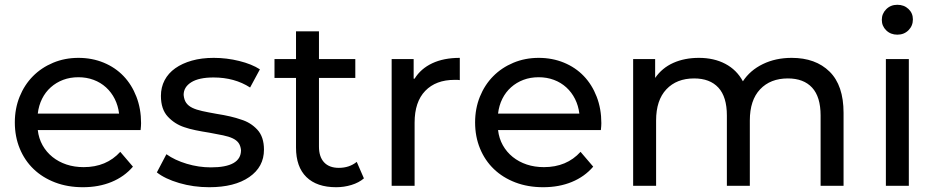

<svg xmlns="http://www.w3.org/2000/svg" viewBox="-20 -777 3913 803"><path d="M568 -233H138Q142 -198 158 -169.5Q174 -141 199.5 -120.5Q225 -100 258 -89Q291 -78 330 -78Q425 -78 483 -142L536 -80Q500 -38 446.5 -16Q393 6 327 6Q263 6 210.5 -14Q158 -34 120.5 -70Q83 -106 62.5 -156Q42 -206 42 -265Q42 -323 62 -372.5Q82 -422 117.5 -458Q153 -494 202 -514.5Q251 -535 308 -535Q365 -535 413.5 -515Q462 -495 496.5 -459Q531 -423 550.5 -372.5Q570 -322 570 -262Q570 -257 569.5 -249.5Q569 -242 568 -233ZM138 -302H478Q474 -335 460 -363Q446 -391 423.5 -411.5Q401 -432 371.5 -443Q342 -454 308 -454Q273 -454 244 -443Q215 -432 192.5 -412Q170 -392 156 -364Q142 -336 138 -302Z M636 -56 676 -132Q711 -107 761 -92Q811 -77 862 -77Q988 -77 988 -149Q986 -168 977.5 -179.5Q969 -191 953 -198.5Q937 -206 913 -211Q889 -216 856 -222Q824 -227 797.5 -232.5Q771 -238 751 -245Q711 -258 682 -289Q653 -320 653 -376Q653 -412 668.5 -441.5Q684 -471 713 -491.5Q742 -512 782.5 -523.5Q823 -535 874 -535Q928 -535 980.5 -522Q1033 -509 1067 -487L1026 -411Q961 -453 873 -453Q812 -453 780 -433Q748 -413 748 -380Q750 -359 759 -346.5Q768 -334 784.5 -326Q801 -318 826 -312.5Q851 -307 885 -301Q949 -291 988 -277Q1028 -265 1056 -235Q1084 -205 1084 -151Q1084 -79 1022.5 -36.5Q961 6 855 6Q789 6 729.5 -11.5Q670 -29 636 -56Z M1502 -31Q1481 -13 1450 -3.5Q1419 6 1386 6Q1305 6 1261.5 -36.5Q1218 -79 1218 -160V-451H1128V-530H1218V-646H1314V-530H1466V-451H1314V-164Q1314 -121 1335.5 -98Q1357 -75 1397 -75Q1441 -75 1472 -100Z M1714 -448Q1740 -490 1788 -512.5Q1836 -535 1903 -535V-442Q1899 -443 1893 -443H1881Q1803 -443 1758.5 -397Q1714 -351 1714 -264V0H1618V-530H1710V-448Z M2493 -233H2063Q2067 -198 2083 -169.5Q2099 -141 2124.5 -120.5Q2150 -100 2183 -89Q2216 -78 2255 -78Q2350 -78 2408 -142L2461 -80Q2425 -38 2371.5 -16Q2318 6 2252 6Q2188 6 2135.5 -14Q2083 -34 2045.5 -70Q2008 -106 1987.5 -156Q1967 -206 1967 -265Q1967 -323 1987 -372.5Q2007 -422 2042.5 -458Q2078 -494 2127 -514.5Q2176 -535 2233 -535Q2290 -535 2338.5 -515Q2387 -495 2421.5 -459Q2456 -423 2475.5 -372.5Q2495 -322 2495 -262Q2495 -257 2494.5 -249.5Q2494 -242 2493 -233ZM2063 -302H2403Q2399 -335 2385 -363Q2371 -391 2348.5 -411.5Q2326 -432 2296.5 -443Q2267 -454 2233 -454Q2198 -454 2169 -443Q2140 -432 2117.5 -412Q2095 -392 2081 -364Q2067 -336 2063 -302Z M3508 -305V0H3412V-294Q3412 -372 3376.5 -410.5Q3341 -449 3275 -449Q3202 -449 3159 -403.5Q3116 -358 3116 -273V0H3020V-294Q3020 -372 2984.5 -410.5Q2949 -449 2883 -449Q2810 -449 2767 -403.5Q2724 -358 2724 -273V0H2628V-530H2720V-451Q2749 -493 2796 -514Q2843 -535 2903 -535Q2966 -535 3013.5 -510Q3061 -485 3087 -437Q3117 -483 3170.5 -509Q3224 -535 3291 -535Q3391 -535 3449.5 -477.5Q3508 -420 3508 -305Z M3685 -530H3781V0H3685ZM3668 -694Q3668 -720 3686.5 -738.5Q3705 -757 3733 -757Q3761 -757 3779.5 -739.5Q3798 -722 3798 -696Q3798 -669 3779.5 -650.5Q3761 -632 3733 -632Q3705 -632 3686.5 -650Q3668 -668 3668 -694Z"/></svg>

Font: CMG Sans Medium
Style: Regular
Weight: 500
Designer: Julieta Ulanovsky
Foundry: Julieta Ulanovsky
Version: Version 7.200